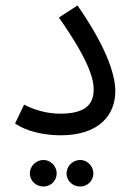

<svg xmlns="http://www.w3.org/2000/svg" viewBox="-20 -489 483 701"><path d="M35 -38C74 -11 138 5 201 5C347 5 401 -74 401 -156C401 -222 363 -325 263 -469L195 -425C310 -261 322 -197 322 -161C322 -104 286 -74 200 -74C147 -74 100 -90 68 -107ZM273 192C299 192 321 171 321 144C321 118 299 95 273 95C245 95 223 118 223 144C223 171 245 192 273 192ZM139 192C165 192 187 171 187 144C187 118 165 95 139 95C111 95 89 118 89 144C89 171 111 192 139 192Z"/></svg>

Font: Noto Sans Arabic UI SmCn
Style: Regular
Weight: 400
Width: 4
Designer: Monotype Design Team, Nadine Chahine and Nizar Qandah
Foundry: Monotype Imaging Inc.
Version: Version 2.010